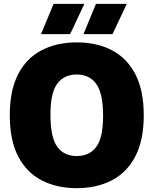

<svg xmlns="http://www.w3.org/2000/svg" viewBox="-20 -971 800 1001"><path d="M380 10Q275.5 10 196.8 -31Q118 -72 74.5 -156Q31 -240 31 -370Q31 -500 74.5 -584Q118 -668 196.8 -709Q275.5 -750 380 -750Q485 -750 563.5 -709Q642 -668 685.8 -583.8Q729.5 -499.5 729.5 -370Q729.5 -240.5 685.8 -156.2Q642 -72 563.2 -31Q484.5 10 380 10ZM380 -157.5Q446.5 -157.5 482 -205.5Q517.5 -253.5 517.5 -366Q517.5 -484.5 481.8 -533.5Q446 -582.5 380 -582.5Q314 -582.5 278.5 -534.8Q243 -487 243 -374Q243 -255 278.2 -206.2Q313.5 -157.5 380 -157.5ZM415 -793 480.5 -951H641L566.5 -793ZM194 -793 259.5 -951H420L345.5 -793Z"/></svg>

Font: Encode Sans SemiCondensed SemiCondensed Black
Style: Regular
Weight: 900
Width: 4
Designer: Multiple Designers
Foundry: Impallari Type
Version: Version 3.000; ttfautohint (v1.8.3) -l 8 -r 50 -G 200 -x 14 